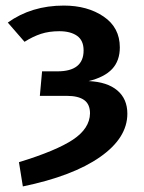

<svg xmlns="http://www.w3.org/2000/svg" viewBox="-20 -564 516 689"><path d="M410 -394Q410 -346 382.5 -316.5Q355 -287 298 -273Q365 -270 401 -239.5Q437 -209 437 -156Q437 -69 339 -0.5Q241 68 62 105L48 18Q182 -23 242 -63Q302 -103 303 -157Q303 -190 282 -205Q261 -220 220 -220H123L131 -308H186Q280 -308 280 -383Q280 -419 256.5 -435.5Q233 -452 193 -452Q156 -452 127 -442.5Q98 -433 68 -414L8 -483Q93 -544 209 -544Q294 -544 352 -504.5Q410 -465 410 -394Z"/></svg>

Font: Fira Sans Medium
Style: Regular
Weight: 500
Designer: bBox Type GmbH & Carrois Corporate GbR & Edenspiekermann AG
Foundry: bBox Type GmbH & Carrois Corporate GbR & Edenspiekermann AG
Version: Version 4.301